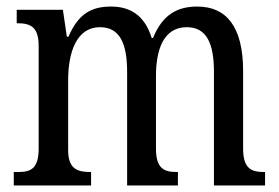

<svg xmlns="http://www.w3.org/2000/svg" viewBox="-20 -566 852 586"><path d="M22 0H258V-41H256C218 -41 188 -49 188 -108V-321C188 -407 214 -483 285 -483C346 -483 368 -433 368 -346V0H523V-41H520C482 -41 456 -50 456 -113V-334C456 -414 479 -483 550 -483C611 -483 633 -433 633 -346V0H789V-41H787C748 -41 722 -50 722 -113V-349C722 -486 670 -546 582 -546C524 -546 477 -524 447 -450H443C421 -522 374 -546 319 -546C259 -546 219 -524 189 -454H184L172 -536H31V-495H33C71 -495 98 -486 98 -426V-113C98 -50 73 -41 35 -41H22Z"/></svg>

Font: Noto Serif Lao Cond
Style: Regular
Weight: 400
Width: 3
Designer: Monotype Design Team
Foundry: Monotype Imaging Inc.
Version: Version 2.004